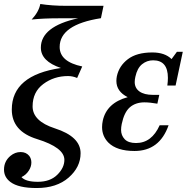

<svg xmlns="http://www.w3.org/2000/svg" viewBox="-59 -762 975 977"><path d="M127.4 194.8Q34.7 194.8 -5.9 164.1Q-38.6 139.6 -38.6 101.1Q-38.6 58.6 -5.9 31.2Q17.6 11.7 45.9 11.7Q73.7 11.7 89.8 31.2Q100.6 45.4 100.6 64.9Q100.6 85.4 88.4 105Q74.2 127.9 50.3 139.2Q71.3 163.1 133.3 163.1Q196.3 163.1 232.4 127.4Q268.6 91.8 268.6 51.3Q268.6 -11.2 129.9 -54.2Q1 -93.8 1 -204.6Q1 -379.4 251 -416Q148.9 -450.2 148.9 -519.5Q148.9 -627 337.9 -668.9H238.3Q161.6 -668.9 102.1 -662.6Q138.7 -702.1 146 -741.7Q205.6 -732.4 276.9 -732.4H467.8L454.6 -669.4Q244.6 -636.7 244.6 -522.9Q244.6 -447.8 359.4 -423.8L333.5 -365.2Q311 -375 287.1 -375Q215.8 -375 161.4 -334.5Q106.9 -293.9 106.9 -220.7Q106.9 -145.5 220.2 -108.9Q351.1 -66.9 351.1 17.6Q351.1 88.4 290.3 141.6Q229.5 194.8 127.4 194.8Z M625.5 6.3Q535.2 6.3 492.2 -36.6Q460.4 -69.3 460.4 -115.2Q460.4 -130.9 463.9 -147.5Q483.4 -238.3 590.8 -267.6Q533.2 -296.4 533.2 -350.1Q533.2 -361.3 535.6 -374Q546.9 -426.8 591.8 -460.9Q636.7 -495.1 716.3 -495.1Q779.8 -495.1 814 -461.4L841.3 -498.5H871.1L834.5 -326.7H792.5Q795.4 -348.1 795.4 -365.7Q795.4 -455.1 720.2 -455.1Q688.5 -455.1 663.8 -435.1Q639.2 -415 629.9 -371.6Q626.5 -356.9 626.5 -344.7Q626.5 -314 650.6 -296.6Q674.8 -279.3 718.8 -279.3H751.5L741.7 -234.4Q703.6 -241.2 674.8 -241.2Q629.9 -240.7 601.3 -215.6Q572.8 -190.4 560.5 -131.3Q557.1 -114.7 557.1 -101.1Q557.1 -73.2 575.4 -53.7Q593.8 -34.2 633.3 -34.2Q712.9 -34.2 753.4 -124.5H798.8Q752.9 6.3 625.5 6.3Z"/></svg>

Font: Munson
Style: Italic
Weight: 400
Italic angle: -12°
Designer: Paul James MIller
Foundry: High-Logic / Made with FontCreator
Version: Version 2.10;May 5, 2019;FontCreator 11.5.0.2430 64-bit